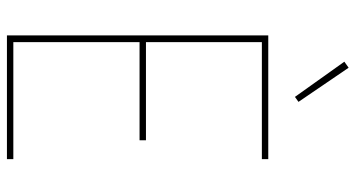

<svg xmlns="http://www.w3.org/2000/svg" viewBox="-250 -750 1001 540"><g transform="rotate(90 250.0 -480.5)"><path d="M80 0V-735H428V-717H99V-391H375V-373H99V-18H428V0ZM253 -810 154 -949 171 -961 267 -820Z"/></g></svg>

Font: Iosevka Curly Thin
Style: Regular
Weight: 100
Monospace: yes
Designer: Belleve Invis
Foundry: Belleve Invis
Version: Version 22.1.2; ttfautohint (v1.8.4)